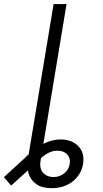

<svg xmlns="http://www.w3.org/2000/svg" viewBox="-115 -748 518 970"><path d="M146 202.6Q96.7 202.6 68.1 182.1Q39.6 161.6 29.5 128.7Q19.5 95.7 25.4 58.6L49.8 -88.9H115.2L89.8 64.9Q83.5 104 103.3 125.2Q123 146.5 155.3 146.5Q186 146.5 209.2 127.9Q232.4 109.4 237.3 80.1Q241.7 53.2 226.8 34.7Q211.9 16.1 182.6 13.7Q162.6 11.7 142.8 18.8Q123 25.9 102.5 41.7Q82 57.6 59.1 83L-58.6 189.5L-95.2 147L6.8 53.7Q55.2 3.4 101.3 -20Q147.5 -43.5 189.9 -43.5Q248.5 -43.5 281 -9.3Q313.5 24.9 304.7 79.6Q295.4 134.8 252 168.7Q208.5 202.6 146 202.6ZM221.2 -727.5 100.6 0H35.2L155.8 -727.5Z"/></svg>

Font: Inter 17pt Light
Style: Italic
Weight: 300
Italic angle: -9.3988°
Version: Version 4.001;git-66647c0bb